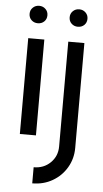

<svg xmlns="http://www.w3.org/2000/svg" viewBox="-61 -710 535 998"><g transform="rotate(5 206.5 -211.0)"><path d="M60 -500H144V0H60ZM102.5 -581.5Q83 -581.5 69.5 -594.2Q56 -607 56 -627Q56 -646.5 69.5 -659.5Q83 -672.5 102.5 -672.5Q122 -672.5 135.5 -659.5Q149 -646.5 149 -627Q149 -607 135.8 -594.2Q122.5 -581.5 102.5 -581.5ZM146.5 250V166Q199 166 234 131.8Q269 97.5 269 47V-500H353V47Q353 103 326 149.2Q299 195.5 252 222.8Q205 250 146.5 250ZM311.5 -581.5Q292 -581.5 278.5 -594.2Q265 -607 265 -627Q265 -646.5 278.5 -659.5Q292 -672.5 311.5 -672.5Q331 -672.5 344.5 -659.5Q358 -646.5 358 -627Q358 -607 344.8 -594.2Q331.5 -581.5 311.5 -581.5Z"/></g></svg>

Font: Urbanist Medium
Style: Regular
Weight: 500
Designer: Corey Hu
Foundry: Corey Hu
Version: Version 1.321; ttfautohint (v1.8.4.7-5d5b)